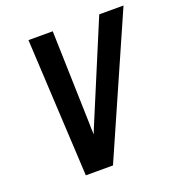

<svg xmlns="http://www.w3.org/2000/svg" viewBox="-123 -773 819 877"><g transform="rotate(-20 286.5 -335.0)"><path d="M278 0H146L111 -670H229L242 -223Q242 -208 242.5 -193Q243 -178 244 -163Q249 -178 255.5 -193Q262 -208 268 -223L455 -670H573Z"/></g></svg>

Font: Lode
Style: Bold Italic
Weight: 700
Italic angle: -11°
Monospace: yes
Designer: Belleve Invis
Foundry: Belleve Invis
Version: Version 29.2.0; ttfautohint (v1.8.3)